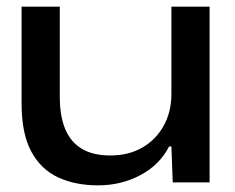

<svg xmlns="http://www.w3.org/2000/svg" viewBox="-20 -549 708 578"><path d="M275 9Q207 9 155 -15Q103 -39 74 -93Q45 -147 45 -237V-529H160V-258Q160 -199 176.5 -160Q193 -121 226.5 -101Q260 -81 312 -81Q367 -81 408 -104.5Q449 -128 472.5 -170Q496 -212 496 -267V-529H611V0H500L496 -108H489Q461 -53 403 -22Q345 9 275 9Z"/></svg>

Font: Mona Sans Expanded Medium
Style: Regular
Weight: 500
Width: 7
Designer: Deni Anggara
Foundry: GitHub
Version: Version 2.000